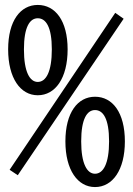

<svg xmlns="http://www.w3.org/2000/svg" viewBox="-20 -745 540 778"><path d="M133 -359C204 -359 254 -428 254 -545C254 -661 204 -725 133 -725C63 -725 13 -661 13 -545C13 -428 63 -359 133 -359ZM133 -413C101 -413 77 -453 77 -545C77 -636 101 -671 133 -671C166 -671 190 -636 190 -545C190 -453 166 -413 133 -413ZM365 13C436 13 486 -56 486 -172C486 -289 436 -353 365 -353C295 -353 245 -289 245 -172C245 -56 295 13 365 13ZM365 -41C333 -41 309 -81 309 -172C309 -264 333 -299 365 -299C398 -299 422 -264 422 -172C422 -81 398 -41 365 -41ZM52 -35 481 -669 447 -693 19 -57Z"/></svg>

Font: Noto Sans Mono CJK SC
Style: Regular
Weight: 400
Designer: Ryoko NISHIZUKA 西塚涼子 (kana, bopomofo & ideographs); Paul D. Hunt (Latin, Greek & Cyrillic); Sandoll Communications 산돌커뮤니
Foundry: Adobe
Version: Version 2.004;hotconv 1.0.118;makeotfexe 2.5.65603